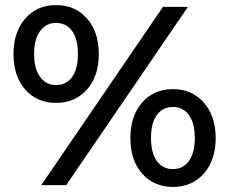

<svg xmlns="http://www.w3.org/2000/svg" viewBox="-20 -727 900 754"><path d="M200 -323Q125 -323 79 -375.5Q33 -428 33 -515Q33 -601 79 -654Q125 -707 200 -707Q275 -707 321.5 -654.5Q368 -602 368 -515Q368 -428 321.5 -375.5Q275 -323 200 -323ZM659 7Q584 7 538 -45.5Q492 -98 492 -185Q492 -271 538 -324Q584 -377 659 -377Q734 -377 780.5 -324Q827 -271 827 -185Q827 -98 780.5 -45.5Q734 7 659 7ZM142 0 620 -700H718L240 0ZM200 -393Q240 -393 263 -424.5Q286 -456 286 -515Q286 -574 263 -605.5Q240 -637 200 -637Q161 -637 137.5 -605Q114 -573 114 -515Q114 -457 137.5 -425Q161 -393 200 -393ZM659 -63Q699 -63 722 -95Q745 -127 745 -185Q745 -243 722 -275Q699 -307 659 -307Q619 -307 596 -275.5Q573 -244 573 -185Q573 -126 596 -94.5Q619 -63 659 -63Z"/></svg>

Font: Montserrat SemiBold
Style: Regular
Weight: 600
Designer: Julieta Ulanovsky
Foundry: Julieta Ulanovsky
Version: Version 9.000; ttfautohint (v1.8.4.7-5d5b)